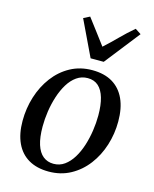

<svg xmlns="http://www.w3.org/2000/svg" viewBox="-123 -904 799 996"><g transform="rotate(15 277.0 -406.0)"><path d="M319.5 -556Q384 -556 428 -529.8Q472 -503.5 494.8 -453.8Q517.5 -404 517.5 -333Q517.5 -267 498 -205.2Q478.5 -143.5 441.5 -94.8Q404.5 -46 352.2 -17.5Q300 11 235 11Q171.5 11 127.2 -14.8Q83 -40.5 60 -89.8Q37 -139 37 -208.5Q37 -276 56.5 -338.2Q76 -400.5 113 -449.8Q150 -499 202.2 -527.5Q254.5 -556 319.5 -556ZM307 -510Q274 -510 247.8 -491.5Q221.5 -473 202.2 -441.5Q183 -410 170.2 -370.5Q157.5 -331 151.2 -289Q145 -247 145 -207Q145 -149 157.2 -110.5Q169.5 -72 193 -53.2Q216.5 -34.5 249 -34.5Q282 -34.5 307.8 -53Q333.5 -71.5 352.8 -102.8Q372 -134 384.5 -173.2Q397 -212.5 403.2 -254.5Q409.5 -296.5 409.5 -336Q409.5 -392.5 398.2 -431Q387 -469.5 364.5 -489.8Q342 -510 307 -510ZM294 -613 202.5 -804.5 236 -821.5Q260.5 -789.5 285.8 -755.8Q311 -722 337.5 -687Q374.5 -720.5 407.5 -754Q440.5 -787.5 480.5 -821.5L512 -801L364.5 -613Z"/></g></svg>

Font: Merriweather 48pt
Style: Italic
Weight: 400
Italic angle: -7.8°
Version: Version 2.101